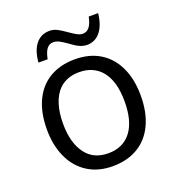

<svg xmlns="http://www.w3.org/2000/svg" viewBox="-132 -825 862 940"><g transform="rotate(-20 298.5 -354.5)"><path d="M53.7 -269Q53.7 -356 83 -418.2Q112.3 -480.5 167.7 -513.2Q223.1 -545.9 299.3 -545.9Q374.5 -545.9 429.2 -512.5Q483.9 -479 513.2 -416.5Q542.5 -354 542.5 -269Q542.5 -182.1 513.2 -119.4Q483.9 -56.6 428.5 -23.4Q373 9.8 296.4 9.8Q220.7 9.8 166 -25.4Q111.3 -60.5 82.5 -123.8Q53.7 -187 53.7 -269ZM417.5 -112.8Q458.5 -167 458.5 -269Q458.5 -373.5 414.1 -428.2Q393.6 -453.1 364.3 -466.3Q335 -479.5 297.4 -479.5Q232.9 -479.5 192.9 -440.9Q166 -414.6 151.9 -370.8Q137.7 -327.1 137.7 -269Q137.7 -217.8 148.9 -177.7Q160.2 -137.7 181.6 -110.4Q221.7 -57.1 298.3 -57.1Q336.9 -57.1 366.9 -71.3Q397 -85.4 417.5 -112.8ZM230.5 -719.2Q250.5 -719.2 268.6 -710.2Q286.6 -701.2 313.5 -682.1Q336.9 -665.5 351.8 -657.7Q366.7 -649.9 380.4 -649.9Q400.9 -649.9 414.3 -666.5Q427.7 -683.1 435.5 -719.2H484.4Q477.5 -657.2 450.4 -624.3Q423.3 -591.3 381.3 -591.3Q362.3 -591.3 342.5 -600.1Q322.8 -608.9 294.9 -630.4Q272.5 -646 258.1 -653.3Q243.7 -660.6 229 -660.6Q208.5 -660.6 195.3 -644.5Q182.1 -628.4 174.8 -591.3H127Q131.8 -652.3 158.7 -685.8Q185.5 -719.2 230.5 -719.2Z"/></g></svg>

Font: Viking Open Sans
Style: Regular
Weight: 400
Foundry: Ascender Corporation
Version: Version 2.001